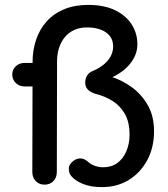

<svg xmlns="http://www.w3.org/2000/svg" viewBox="-20 -754 687 784"><path d="M162 0Q140 0 126 -14.5Q112 -29 112 -51L113 -500Q113 -549 127.5 -592Q142 -635 171 -667Q200 -699 242.5 -716.5Q285 -734 340 -734Q405 -734 449.5 -712.5Q494 -691 517.5 -654.5Q541 -618 541 -573Q541 -543 526.5 -516.5Q512 -490 488 -470Q464 -450 435 -437L433 -441Q478 -427 518 -398Q558 -369 583.5 -324.5Q609 -280 609 -218Q609 -151 581 -99.5Q553 -48 505.5 -19Q458 10 397 10Q350 10 318.5 -3Q287 -16 271 -35Q261 -47 261 -65.5Q261 -84 281 -98Q295 -108 310.5 -107Q326 -106 341 -92Q351 -83 367 -77Q383 -71 401 -71Q435 -71 459 -88.5Q483 -106 496 -136.5Q509 -167 509 -204Q509 -256 489.5 -289.5Q470 -323 438.5 -342.5Q407 -362 369 -371Q348 -378 338 -389Q328 -400 328 -416Q328 -433 335 -444.5Q342 -456 354 -462Q381 -473 401 -488.5Q421 -504 431.5 -523.5Q442 -543 442 -564Q442 -601 413 -621.5Q384 -642 335 -642Q306 -642 283 -631.5Q260 -621 244.5 -602Q229 -583 221 -558Q213 -533 213 -503L212 -51Q212 -29 198 -14.5Q184 0 162 0ZM80 -401Q59 -401 44.5 -415Q30 -429 30 -450Q30 -470 44.5 -483.5Q59 -497 80 -497H166Q187 -497 194 -483.5Q201 -470 201 -450Q201 -429 194 -415Q187 -401 166 -401Z"/></svg>

Font: Quicksand Light SemiBold
Style: Regular
Weight: 600
Version: Version 3.006